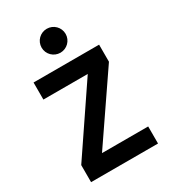

<svg xmlns="http://www.w3.org/2000/svg" viewBox="-222 -1045 1029 1157"><g transform="rotate(-30 293.0 -467.0)"><path d="M62.5 0H528.3V-118.7H207L518.6 -574.7V-693.4H62.5V-574.7H371.1L62.5 -118.7ZM293 -767.6C338.9 -767.6 376.5 -804.7 376.5 -850.6C376.5 -897.5 338.9 -934.1 293 -934.1C247.1 -934.1 209.5 -897.5 209.5 -850.6C209.5 -804.7 247.1 -767.6 293 -767.6Z"/></g></svg>

Font: Cascadia Code
Style: Bold
Weight: 700
Monospace: yes
Designer: Aaron Bell
Foundry: Saja Typeworks
Version: Version 2404.023